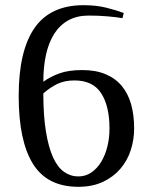

<svg xmlns="http://www.w3.org/2000/svg" viewBox="-20 -700 577 740"><path d="M147 -340Q147 -254 157 -193Q167 -132 184.5 -93.5Q202 -55 227 -37.5Q252 -20 282 -20Q310 -20 332.5 -35.5Q355 -51 370.5 -77Q386 -103 394 -136Q402 -169 402 -205Q402 -291 370 -340.5Q338 -390 267 -390Q229 -390 201 -376.5Q173 -363 147 -340ZM52 -330Q52 -504 113 -592Q174 -680 302 -680Q351 -680 389 -670.5Q427 -661 457 -650L452 -630Q429 -634 394.5 -637Q360 -640 322 -640Q277 -640 244 -622Q211 -604 189.5 -570.5Q168 -537 157.5 -490Q147 -443 147 -385Q173 -404 208.5 -417Q244 -430 297 -430Q349 -430 387 -414Q425 -398 449.5 -368.5Q474 -339 485.5 -297.5Q497 -256 497 -205Q497 -162 484 -121.5Q471 -81 444 -49.5Q417 -18 376.5 1Q336 20 282 20Q162 20 107 -68.5Q52 -157 52 -330Z"/></svg>

Font: Philosopher
Style: Regular
Weight: 400
Designer: Jovanny Lemonad
Foundry: Jovanny Lemonad
Version: Version 1.000